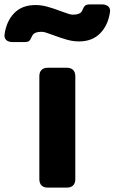

<svg xmlns="http://www.w3.org/2000/svg" viewBox="-117 -856 522 876"><path d="M101.6 -546.9H187.5Q206.5 -546.9 216.6 -536.9Q226.6 -526.9 226.6 -507.8V-39.1Q226.6 -20 216.6 -10Q206.5 0 187.5 0H101.6Q82.5 0 72.5 -10Q62.5 -20 62.5 -39.1V-507.8Q62.5 -526.9 72.5 -536.9Q82.5 -546.9 101.6 -546.9ZM-96.2 -699.4Q-87.4 -760.3 -51.7 -796.6Q-15.9 -833 44.9 -833Q71.9 -833 99.3 -825.4Q126.8 -817.8 162.6 -804.3Q185.4 -796 196.5 -792.5Q207.5 -789.1 215.3 -789.1Q231.9 -789.1 241.2 -792.7Q250.5 -796.4 254.2 -801.3Q257.8 -806.2 261.2 -814.9Q265.6 -825.7 271.7 -830.8Q277.8 -835.9 293.9 -835.9H348.6Q367.7 -835.9 377.5 -826.2Q387.3 -816.4 384.8 -800.8Q376 -740.3 339.7 -703.7Q303.5 -667 243.7 -667Q216.7 -667 189.3 -674.6Q161.8 -682.2 126 -695.7Q103.1 -704 92.1 -707.5Q81.1 -710.9 73.2 -710.9Q56.2 -710.9 46.9 -707.3Q37.6 -703.6 33.7 -698.5Q29.8 -693.4 25.9 -684.6Q22 -674.3 16.1 -669.2Q10.3 -664.1 -5.4 -664.1H-60.1Q-79.2 -664.1 -88.9 -673.9Q-98.7 -683.8 -96.2 -699.4Z"/></svg>

Font: Gyrochrome
Style: Regular
Weight: 400
Designer: David Moles
Foundry: David Moles
Version: Version 1.005;Glyphs 3.2.3 (3260)